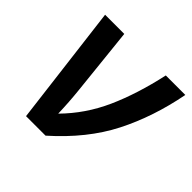

<svg xmlns="http://www.w3.org/2000/svg" viewBox="-142 -677 814 814"><g transform="rotate(45 265.0 -270.5)"><path d="M116 0H233Q365 -117 432 -248.5Q499 -380 530 -541H413Q382 -400 334 -293Q286 -186 205 -104Q203 -171 196 -237L164 -541H49Z"/></g></svg>

Font: Noto Sans UI Medium
Style: Italic
Weight: 500
Italic angle: -12°
Designer: Monotype Design Team
Foundry: Monotype Imaging Inc.
Version: Version 1.901